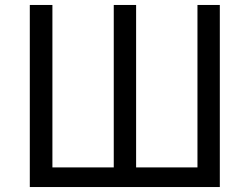

<svg xmlns="http://www.w3.org/2000/svg" viewBox="-20 -753 1006 773"><path d="M100 0H865V-733H775V-79H528V-733H438V-79H191V-733H100Z"/></svg>

Font: Noto Sans JP Regular
Style: Regular
Weight: 400
Designer: Ryoko NISHIZUKA (kana & ideographs); Paul D. Hunt (Latin, Greek & Cyrillic); Wenlong ZHANG (bopomofo); Sandoll Communica
Foundry: Adobe Systems Incorporated
Version: Version 1.004;PS 1.004;hotconv 1.0.82;makeotf.lib2.5.63406